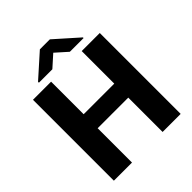

<svg xmlns="http://www.w3.org/2000/svg" viewBox="-244 -1047 1193 1193"><g transform="rotate(-45 352.5 -451.0)"><path d="M217.8 -710.9V-424.8H486.8V-710.9H645.5V0H486.8V-301.8H217.8V0H58.6V-710.9ZM398.4 -902.3 552.2 -765.6V-759.8H431.6L354.5 -828.6L277.8 -759.8H159.7V-767.6L310.5 -902.3Z"/></g></svg>

Font: Vazirmatn RD UI ExtraBold
Style: Regular
Weight: 800
Designer: Saber Rastikerdar
Foundry: Saber Rastikerdar
Version: Version 33.003